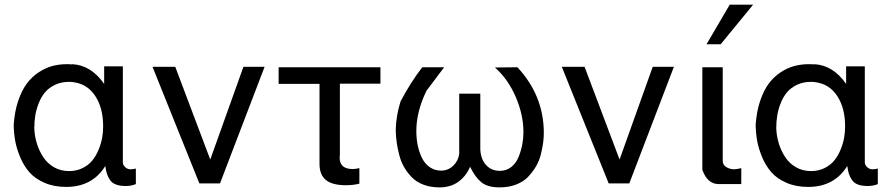

<svg xmlns="http://www.w3.org/2000/svg" viewBox="-20 -791 3848 828"><path d="M293.9 -437V-438Q293.5 -438 292.5 -437.5Q291.5 -437 291 -437Q290 -437 288.6 -437.5Q287.1 -438 286.1 -438H277.8Q244.1 -438 217.8 -425.5Q191.4 -413.1 174.8 -393.6Q158.2 -374 147.5 -347.2Q136.7 -320.3 132.3 -293.7Q127.9 -267.1 127.9 -238.8Q128.9 -205.1 138.7 -173.1Q148.4 -141.1 166.3 -113.8Q184.1 -86.4 212.9 -69.8Q241.7 -53.2 277.8 -53.2Q310.5 -53.2 336.7 -66.4Q362.8 -79.6 378.9 -99.9Q395 -120.1 405.8 -146.7Q416.5 -173.3 420.7 -197.8Q424.8 -222.2 424.8 -246.1Q424.8 -325.7 390.4 -377.7Q356 -429.7 293.9 -437ZM291 -513.2V-514.2Q372.6 -510.3 429.2 -429.2V-504.9H509.8V-90.8Q509.8 -80.1 519.5 -70.6Q529.3 -61 542 -61H546.9Q551.3 -61 565.9 -64V2.9Q545.9 11.2 522.9 11.2Q497.6 11.2 480.5 4.9Q463.4 -1.5 454.3 -14.9Q445.3 -28.3 441.2 -41.3Q437 -54.2 434.1 -75.2Q378.4 15.1 265.1 15.1Q212.4 15.1 171.4 -2.9Q130.4 -21 106.4 -48.6Q82.5 -76.2 66.9 -113.5Q51.3 -150.9 45.4 -184.3Q39.6 -217.8 39.1 -252.9Q43 -310.5 58.6 -356.4Q74.2 -402.3 96.2 -431.4Q118.2 -460.4 147.2 -479.5Q176.3 -498.5 205.8 -506.3Q235.4 -514.2 267.1 -514.2Q283.2 -514.2 291 -513.2Z M839.8 0 637.7 -502.9H735.8L886.7 -103L1029.8 -502.9H1121.1L928.7 0Z M1181.6 -429.2V-501H1620.6V-430.2H1445.8V-122.1Q1445.8 -120.1 1445.3 -118.2L1444.8 -116.2V-110.8Q1444.8 -62 1501.5 -62Q1512.2 -62 1529.8 -65.9V1Q1502.9 7.8 1472.7 7.8Q1413.1 7.8 1385.5 -14.6Q1357.9 -37.1 1357.9 -84V-429.2Z M1800.3 -500V-501H1895.5L1819.3 -399.9Q1775.4 -309.6 1775.4 -226.1Q1775.4 -193.4 1781.5 -163.8Q1787.6 -134.3 1800 -109.4Q1812.5 -84.5 1833.7 -69.8Q1855 -55.2 1882.3 -55.2Q1912.1 -55.2 1934.1 -75.9Q1956.1 -96.7 1960.4 -127V-387.2H2051.3V-147Q2053.2 -104.5 2076.2 -79.3Q2099.1 -54.2 2135.3 -54.2Q2164.1 -54.2 2185.1 -71Q2206.1 -87.9 2216.8 -115Q2227.5 -142.1 2232.4 -168.5Q2237.3 -194.8 2237.3 -221.2Q2237.3 -296.4 2203.9 -373.5Q2170.4 -450.7 2114.3 -500L2211.4 -501Q2325.2 -378.4 2325.2 -217.8Q2325.2 -197.3 2322.3 -175.5Q2319.3 -153.8 2312.5 -125.7Q2305.7 -97.7 2291.5 -73.5Q2277.3 -49.3 2257.3 -28.3Q2237.3 -7.3 2205.6 4.9Q2173.8 17.1 2134.3 17.1Q2082.5 17.1 2055.4 -5.4Q2028.3 -27.8 2007.3 -71.8Q1989.7 -30.8 1956.3 -6.8Q1922.9 17.1 1875.5 17.1Q1837.9 17.1 1807.4 5.9Q1776.9 -5.4 1757.1 -25.4Q1737.3 -45.4 1723.4 -69.1Q1709.5 -92.8 1701.9 -122.1Q1694.3 -151.4 1690.9 -176.3Q1687.5 -201.2 1686.5 -228Q1688 -293.5 1707.5 -354Q1752.4 -438.5 1800.3 -500Z M2605 0 2402.8 -502.9H2501L2651.9 -103L2794.9 -502.9H2886.2L2693.8 0Z M3008.8 -59.1V-501H3096.7V-98.1Q3096.7 -79.6 3112.3 -70.3Q3127.9 -61 3146 -61Q3157.2 -61 3176.8 -65.9V2.9H3079.6Q3030.3 2.9 3008.8 -59.1ZM3228 -771 3087.9 -600.1H3026.9L3127 -771Z M3493.7 -437V-438Q3493.2 -438 3492.2 -437.5Q3491.2 -437 3490.7 -437Q3489.7 -437 3488.3 -437.5Q3486.8 -438 3485.8 -438H3477.5Q3443.8 -438 3417.5 -425.5Q3391.1 -413.1 3374.5 -393.6Q3357.9 -374 3347.2 -347.2Q3336.4 -320.3 3332 -293.7Q3327.6 -267.1 3327.6 -238.8Q3328.6 -205.1 3338.4 -173.1Q3348.1 -141.1 3366 -113.8Q3383.8 -86.4 3412.6 -69.8Q3441.4 -53.2 3477.5 -53.2Q3510.3 -53.2 3536.4 -66.4Q3562.5 -79.6 3578.6 -99.9Q3594.7 -120.1 3605.5 -146.7Q3616.2 -173.3 3620.4 -197.8Q3624.5 -222.2 3624.5 -246.1Q3624.5 -325.7 3590.1 -377.7Q3555.7 -429.7 3493.7 -437ZM3490.7 -513.2V-514.2Q3572.3 -510.3 3628.9 -429.2V-504.9H3709.5V-90.8Q3709.5 -80.1 3719.2 -70.6Q3729 -61 3741.7 -61H3746.6Q3751 -61 3765.6 -64V2.9Q3745.6 11.2 3722.7 11.2Q3697.3 11.2 3680.2 4.9Q3663.1 -1.5 3654.1 -14.9Q3645 -28.3 3640.9 -41.3Q3636.7 -54.2 3633.8 -75.2Q3578.1 15.1 3464.8 15.1Q3412.1 15.1 3371.1 -2.9Q3330.1 -21 3306.2 -48.6Q3282.2 -76.2 3266.6 -113.5Q3251 -150.9 3245.1 -184.3Q3239.3 -217.8 3238.8 -252.9Q3242.7 -310.5 3258.3 -356.4Q3273.9 -402.3 3295.9 -431.4Q3317.9 -460.4 3346.9 -479.5Q3376 -498.5 3405.5 -506.3Q3435.1 -514.2 3466.8 -514.2Q3482.9 -514.2 3490.7 -513.2Z"/></svg>

Font: Perun
Style: Regular
Weight: 400
Version: Version 1.0000